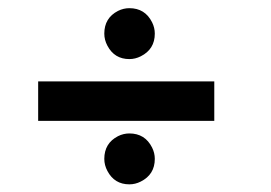

<svg xmlns="http://www.w3.org/2000/svg" viewBox="-20 -537 675 479"><path d="M75.2 -235.4V-334H514.6V-235.4ZM240.2 -453.1Q240.2 -492.2 274.4 -509.8Q288.1 -516.6 302.7 -516.6Q341.8 -516.6 359.4 -481.4Q366.2 -467.8 366.2 -453.1Q366.2 -414.1 331.1 -396.5Q317.4 -389.6 302.7 -389.6Q265.6 -389.6 248 -422.9Q240.2 -437.5 240.2 -453.1ZM240.2 -140.6Q240.2 -179.7 274.4 -197.3Q288.1 -204.1 302.7 -204.1Q341.8 -204.1 359.4 -168.9Q366.2 -155.3 366.2 -140.6Q366.2 -101.6 331.1 -84Q317.4 -77.1 302.7 -77.1Q265.6 -77.1 248 -110.4Q240.2 -125 240.2 -140.6Z"/></svg>

Font: Post No Bills Colombo
Style: Bold
Weight: 800
Designer: Kosala Senevirathne, Siva Puranthara, Lasantha Premarathna, Tharique Azeez
Foundry: Mooniak
Version: Version 1.220 ; ttfautohint (v1.5)